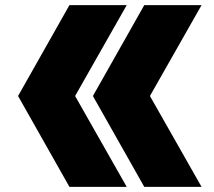

<svg xmlns="http://www.w3.org/2000/svg" viewBox="-20 -752 831 744"><path d="M249 -732H471L271 -380L471 -28H249L50 -380ZM539 -732H761L561 -380L761 -28H539L340 -380Z"/></svg>

Font: Dela Gothic One
Style: Regular
Weight: 400
Designer: aratakana
Foundry: aratakana
Version: Version 1.004